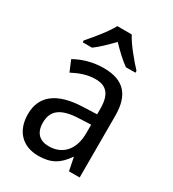

<svg xmlns="http://www.w3.org/2000/svg" viewBox="-187 -868 883 981"><g transform="rotate(30 254.0 -378.0)"><path d="M298 -766H213C190 -722 138 -659 101 -617V-606H156C187 -628 221 -662 255 -697C289 -662 323 -629 356 -606H412V-617C375 -657 321 -721 298 -766ZM261 -546C197 -546 138 -528 93 -502L120 -438C162 -460 206 -476 253 -476C316 -476 349 -443 349 -357V-324L269 -321C117 -316 42 -256 42 -149C42 -49 101 10 193 10C270 10 312 -17 352 -75H355L370 0H433V-364C433 -486 380 -546 261 -546ZM281 -260 349 -263V-213C349 -111 293 -59 216 -59C164 -59 130 -87 130 -149C130 -218 170 -256 281 -260Z"/></g></svg>

Font: Noto Sans Devanagari SemiCondensed
Style: Regular
Weight: 400
Width: 4
Designer: Jelle Bosma - Monotype Design Team
Foundry: Monotype Imaging Inc.
Version: Version 2.004